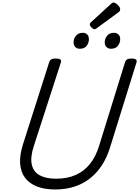

<svg xmlns="http://www.w3.org/2000/svg" viewBox="-20 -1477 1099 1516"><path d="M415 19Q332 19 272 -4.5Q212 -28 178 -73Q144 -118 139 -184Q134 -250 161 -336L369 -988Q374 -1002 385.5 -1008.5Q397 -1015 421 -1015Q444 -1015 455 -1008Q466 -1001 461 -985L247 -324Q218 -235 231 -177.5Q244 -120 293.5 -93Q343 -66 423 -66Q511 -66 577.5 -95.5Q644 -125 690 -182.5Q736 -240 762 -324L968 -988Q973 -1002 984.5 -1008.5Q996 -1015 1019 -1015Q1067 -1015 1058 -985L849 -313Q815 -204 753.5 -130Q692 -56 607 -18.5Q522 19 415 19ZM610 -1092Q589 -1092 575 -1105Q561 -1118 561 -1144Q561 -1171 579.5 -1194.5Q598 -1218 634 -1218Q654 -1218 668 -1205.5Q682 -1193 682 -1167Q682 -1140 665 -1116Q648 -1092 610 -1092ZM856 -1092Q836 -1092 821.5 -1105Q807 -1118 807 -1144Q807 -1171 825.5 -1194.5Q844 -1218 880 -1218Q900 -1218 914.5 -1205.5Q929 -1193 929 -1167Q929 -1140 911.5 -1116Q894 -1092 856 -1092ZM727 -1246Q716 -1246 702.5 -1259.5Q689 -1273 689 -1283Q689 -1287 690.5 -1291Q692 -1295 698 -1301L856 -1446Q861 -1451 865.5 -1454Q870 -1457 876 -1457Q886 -1457 898.5 -1448Q911 -1439 920 -1427Q929 -1415 929 -1404Q929 -1397 927 -1392Q925 -1387 914 -1379L746 -1256Q740 -1252 735.5 -1249Q731 -1246 727 -1246Z"/></svg>

Font: Playwrite BE VLG
Style: Regular
Weight: 400
Designer: Veronika Burian, José Scaglione
Foundry: TypeTogether
Version: Version 1.002